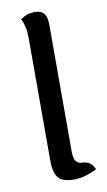

<svg xmlns="http://www.w3.org/2000/svg" viewBox="-84 -762 454 811"><g transform="rotate(-10 143.0 -357.0)"><path d="M167 5.9Q117.7 5.9 99.4 -16.4Q81.1 -38.6 81.1 -89.8V-613.8Q81.1 -668 63.5 -698.7Q89.4 -719.7 125 -719.7Q153.3 -719.7 165 -704.3Q176.8 -689 176.8 -658.2V-108.9Q176.8 -58.1 213.4 -58.1Q250 -58.1 265.1 -21Q212.9 5.9 167 5.9Z"/></g></svg>

Font: Bainsley
Style: Regular
Weight: 400
Designer: Paul James MIller
Foundry: High-Logic / Made with FontCreator
Version: Version 1.411;March 28, 2021;FontCreator 13.0.0.2683 64-bit